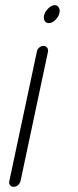

<svg xmlns="http://www.w3.org/2000/svg" viewBox="-20 -511 299 740"><path d="M168 -421.9Q159.2 -421.9 154.1 -428Q148.9 -434.1 148.9 -442.9Q148.9 -460 163.1 -475.6Q177.2 -491.2 190.9 -491.2Q199.2 -491.2 204.6 -484.9Q210 -478.5 210 -469.2Q210 -453.1 196.5 -437.5Q183.1 -421.9 168 -421.9ZM33.2 209Q23.4 209 18.6 202.4Q13.7 195.8 16.1 186L122.1 -312Q123.5 -321.3 131.1 -327.6Q138.7 -334 147.9 -334Q156.7 -334 161.6 -327.4Q166.5 -320.8 165 -312L59.1 187Q56.6 196.3 49.3 202.6Q42 209 33.2 209Z"/></svg>

Font: Comic Neue Light
Style: Italic
Weight: 300
Italic angle: -12°
Designer: Craig Rozynski
Foundry: Craig Rozynski
Version: Version 2.003;hotconv 1.0.109;makeotfexe 2.5.65596